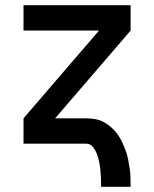

<svg xmlns="http://www.w3.org/2000/svg" viewBox="-20 -550 590 735"><path d="M367 165Q367 149 366.5 133.5Q366 118 364.5 102.5Q363 87 360 71.5Q357 56 351.5 41Q346 26 336 13Q326 0 310 0H70V-97L359 -433H70V-530H480V-433L191 -97H310Q327 -97 344.5 -94Q362 -91 377.5 -82.5Q393 -74 406.5 -62Q420 -50 430 -36Q440 -22 447.5 -6Q455 10 461 26.5Q467 43 470.5 60Q474 77 476.5 94.5Q479 112 479.5 129.5Q480 147 480 165Z"/></svg>

Font: Lode Term
Style: Bold
Weight: 700
Monospace: yes
Designer: Belleve Invis
Foundry: Belleve Invis
Version: Version 29.2.0